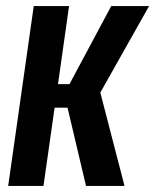

<svg xmlns="http://www.w3.org/2000/svg" viewBox="-20 -611 510 631"><path d="M6.9 0 90.9 -591H206.9L170.6 -334.5H208.3L345.5 -591H469.9L309.7 -306.7L389.2 0H262.7L201.9 -257.2H159.5L122.9 0Z"/></svg>

Font: Alumni Sans SC Thin
Style: Italic
Weight: 100
Italic angle: -8°
Designer: Robert E. Leuschke
Foundry: Robert E. Leuschke
Version: Version 1.016